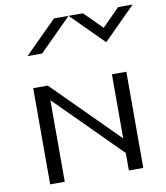

<svg xmlns="http://www.w3.org/2000/svg" viewBox="-90 -908 848 983"><g transform="rotate(-10 333.5 -416.5)"><path d="M500 -90.8 166.7 -424.2V0H90.8V-500H166.7L500 -166.7V-500H575V0H500ZM500 -741.7 590.8 -833.3H666.7L500 -666.7L333.3 -833.3H408.3ZM333.3 -833.3 166.7 -666.7H90.8Q159.2 -734.2 257.5 -833.3Z"/></g></svg>

Font: 0xA000-Squareish-Mono
Style: Squareish-Mono
Weight: 400
Version: Version 0.1